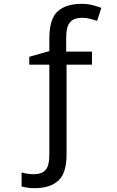

<svg xmlns="http://www.w3.org/2000/svg" viewBox="-20 -744 612 1004"><path d="M407 -724Q438 -724 464.5 -717Q491 -710 510 -703L488 -635Q472 -640 451.5 -645.5Q431 -651 410 -651Q366 -651 346 -627.5Q326 -604 326 -543V-474H461V-406H328V64Q328 162 284.5 201Q241 240 161 240Q142 240 124 237.5Q106 235 93 231V158Q108 162 124 164.5Q140 167 156 167Q198 167 218 145Q238 123 238 64V-406H133V-447L238 -477V-542Q238 -646 282 -685Q326 -724 407 -724Z"/></svg>

Font: Apis
Style: Regular
Weight: 400
Designer: Monotype Design Team
Foundry: Monotype Imaging Inc.
Version: Version 2.000; build 0001